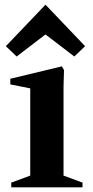

<svg xmlns="http://www.w3.org/2000/svg" viewBox="-20 -799 396 819"><path d="M28 0V-20L109 -50V-422L24 -439V-463L244 -516L253 -500L251 -430V-50L332 -20V0ZM51 -558 5 -602 174 -779 343 -602 297 -558 174 -652Z"/></svg>

Font: Wittgenstein
Style: Bold
Weight: 700
Designer: Jörg Drees
Foundry: Jörg Drees
Version: Version 1.303; ttfautohint (v1.8.4.7-5d5b)